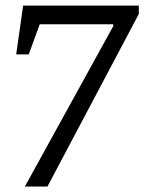

<svg xmlns="http://www.w3.org/2000/svg" viewBox="-20 -681 527 701"><path d="M85 -482.4H39.1L64.5 -660.6H486.8V-629.9L153.3 0H70.8L394.5 -587.4L392.6 -592.3H125Z"/></svg>

Font: Noticia Text
Style: Italic
Weight: 400
Italic angle: -8°
Designer: JM Sole
Foundry: JM Sole
Version: Version 1.003